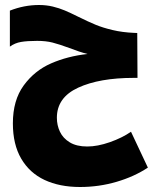

<svg xmlns="http://www.w3.org/2000/svg" viewBox="-20 -737 640 768"><path d="M31.5 -243.5Q31.5 -336 74.8 -395.2Q118 -454.5 184.5 -483.5Q251 -512.5 330 -521Q298.5 -529 257.5 -545Q216.5 -560 190 -566.8Q163.5 -573.5 128.5 -573.5Q88.5 -573.5 64 -569.2Q39.5 -565 19.5 -550.5V-694.5Q76.5 -717 136 -717Q165 -717 191 -710.8Q217 -704.5 239 -695.2Q261 -686 294 -669.5Q333.5 -650 362.5 -638Q391.5 -626 430.5 -616.8Q469.5 -607.5 516.5 -605.5L529 -605L530 -425.5H515.5Q377.5 -425.5 292.5 -386.2Q207.5 -347 207.5 -266Q207.5 -236 219.8 -210Q232 -184 259.2 -167.5Q286.5 -151 329 -151Q370 -151 419.2 -168.2Q468.5 -185.5 504 -210L571.5 -66.5Q517 -30.5 446.5 -9.8Q376 11 300 11Q218.5 11 158.2 -17.2Q98 -45.5 64.8 -102.5Q31.5 -159.5 31.5 -243.5Z"/></svg>

Font: JuliaMono Black
Style: Italic
Weight: 900
Italic angle: -9°
Monospace: yes
Designer: cormullion
Foundry: corm
Version: Version 0.057; ttfautohint (v1.8.4)